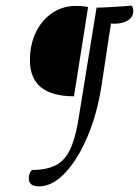

<svg xmlns="http://www.w3.org/2000/svg" viewBox="-20 -602 492 680"><path d="M118 58Q82 58 82 30Q82 11 93 0Q146 0 179 -17.5Q212 -35 231 -78.5Q250 -122 261 -199L322 -575Q339 -575 365 -576.5Q391 -578 414.5 -579.5Q438 -581 446 -582Q452 -576 452 -563Q452 -542 433.5 -530Q415 -518 383 -518Q378 -518 373 -519L339 -295Q323 -195 288.5 -115Q254 -35 209.5 11.5Q165 58 118 58ZM242 -261Q86 -261 86 -389Q86 -444 107 -487.5Q128 -531 165 -556Q202 -581 249 -581Q275 -581 292 -577Z"/></svg>

Font: Petrona Light
Style: Italic
Weight: 300
Italic angle: -9°
Designer: Ringo R. Seeber
Foundry: Ringo R. Seeber
Version: Version 2.001; ttfautohint (v1.8.3)